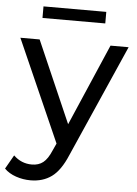

<svg xmlns="http://www.w3.org/2000/svg" viewBox="-76 -748 707 993"><g transform="rotate(5 277.5 -251.0)"><path d="M566 -530 309 53Q275 134 229.5 167Q184 200 120 200Q81 200 44.5 187.5Q8 175 -16 151L25 79Q65 118 120 118Q155 118 178.5 99.5Q202 81 221 36L238 -1L4 -530H104L289 -106L472 -530ZM109 -702H435V-642H109Z"/></g></svg>

Font: CMG Sans Medium
Style: Regular
Weight: 500
Designer: Julieta Ulanovsky
Foundry: Julieta Ulanovsky
Version: Version 7.200